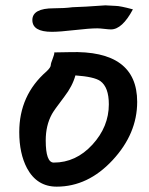

<svg xmlns="http://www.w3.org/2000/svg" viewBox="-20 -644 557 718"><path d="M52 -150Q52 -288 154 -377Q170 -392 170 -401Q170 -407 177 -424.5Q184 -442 183 -448L240 -449Q493 -457 493 -263Q493 -144 401 -45Q309 54 192 54Q118 54 81 -15Q52 -70 52 -150ZM151 -119Q151 -36 181 -36Q264 -36 325.5 -103Q387 -170 387 -254Q387 -318 355 -341Q332 -357 262 -362Q251 -322 221 -283Q180 -229 174 -217Q151 -175 151 -119ZM344 -538Q315 -538 259 -531.5Q203 -525 174 -525Q101 -525 101 -569Q101 -613 181 -613Q221 -613 251 -617Q291 -618 374 -624Q405 -622 412 -622Q429 -622 477 -609Q437 -534 395 -534Q387 -534 370 -536Q353 -538 344 -538Z"/></svg>

Font: Wortlaut AH
Style: SemiBold
Weight: 600
Designer: Andreas Höfeld
Foundry: Fontgrube AH
Version: Version 2.59